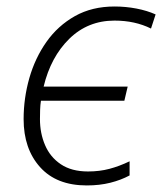

<svg xmlns="http://www.w3.org/2000/svg" viewBox="-20 -561 499 591"><path d="M247.1 9.8Q153.8 9.8 103.3 -46.6Q52.7 -103 52.7 -194.3Q52.7 -258.8 70.3 -320.6Q87.9 -382.3 123 -432.1Q158.2 -481.9 210.7 -511.5Q263.2 -541 332.5 -541Q366.7 -541 399.9 -534.7Q433.1 -528.3 459 -516.6L444.8 -473.1Q395.5 -497.6 332.5 -497.6Q250.5 -497.6 193.4 -441.7Q136.2 -385.7 114.3 -294.4H373L362.8 -251H106Q104 -237.8 103.5 -223.4Q103 -209 103 -194.3Q103 -150.9 118.7 -114.3Q134.3 -77.6 167.2 -55.4Q200.2 -33.2 251 -33.2Q286.6 -33.2 316.9 -41.3Q347.2 -49.3 378.9 -64.5V-21Q352.5 -6.8 319.6 1.5Q286.6 9.8 247.1 9.8Z"/></svg>

Font: Open Sans Light
Style: Italic
Weight: 300
Italic angle: -12°
Designer: Monotype Design Team
Foundry: Monotype Imaging Inc.
Version: Version 3.003; ttfautohint (v1.8.4)